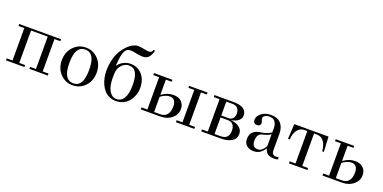

<svg xmlns="http://www.w3.org/2000/svg" viewBox="-14 -1405 4272 2143"><g transform="rotate(20 2121.5 -333.0)"><path d="M41 0V-23.4H110.4V-408.2H41V-431.6H538.1V-408.2H468.8V-23.4H538.1V0H319.3V-23.4H388.7V-408.2H190.4V-23.4H259.8V0Z M685.8 -55.7Q626 -119.1 626 -215.8Q626 -312.5 685.8 -376Q745.6 -439.5 833 -439.5Q920.4 -439.5 980.2 -376Q1040 -312.5 1040 -215.8Q1040 -119.1 980.2 -55.7Q920.4 7.8 833 7.8Q745.6 7.8 685.8 -55.7ZM745.4 -367.7Q715.8 -319.3 715.8 -215.8Q715.8 -112.3 745.4 -64Q774.9 -15.6 833 -15.6Q891.1 -15.6 920.7 -64Q950.2 -112.3 950.2 -215.8Q950.2 -319.3 920.7 -367.7Q891.1 -416 833 -416Q774.9 -416 745.4 -367.7Z M1133.8 -279.3Q1133.8 -348.6 1150.1 -410.9Q1166.5 -473.1 1192.9 -516.6Q1219.2 -560.1 1251.5 -592.3Q1283.7 -624.5 1315.9 -639.9Q1348.1 -655.3 1376 -655.3Q1401.4 -655.3 1449.7 -645Q1485.4 -637.7 1503.9 -637.7Q1518.6 -637.7 1528.1 -642.8Q1537.6 -647.9 1541.7 -654.3Q1545.9 -660.6 1551.8 -674.3L1568.4 -668.5Q1553.2 -613.3 1529.1 -586.9Q1504.9 -560.5 1457.5 -560.5Q1424.8 -560.5 1384.8 -569.3Q1335.4 -580.1 1312.5 -580.1Q1282.7 -580.1 1263.7 -563.7Q1244.6 -547.4 1231.4 -500Q1218.3 -452.6 1213.9 -369.6L1218.3 -366.7Q1245.6 -401.9 1283.7 -420.7Q1321.8 -439.5 1361.3 -439.5Q1449.2 -439.5 1502 -378.7Q1554.7 -317.9 1554.7 -223.1Q1554.7 -177.7 1540 -135.7Q1525.4 -93.8 1499.3 -62Q1473.1 -30.3 1433.8 -11.2Q1394.5 7.8 1348.6 7.8Q1305.7 7.8 1269.8 -8.1Q1233.9 -23.9 1209.2 -51.3Q1184.6 -78.6 1167.2 -115.5Q1149.9 -152.3 1141.8 -193.6Q1133.8 -234.9 1133.8 -279.3ZM1227.1 -226.1Q1227.1 -124 1260 -69.8Q1293 -15.6 1346.2 -15.6Q1403.8 -15.6 1434.3 -69.1Q1464.8 -122.6 1464.8 -224.1Q1464.8 -320.3 1437.5 -368.2Q1410.2 -416 1353.5 -416Q1317.9 -416 1289.6 -396Q1261.2 -376 1244.1 -342.8Q1232.9 -321.3 1230 -296.1Q1227.1 -271 1227.1 -226.1Z M1642.6 0V-23.9H1711.9V-408.2H1642.6V-431.6H1861.3V-408.2H1792V-230L1793.9 -228.5Q1832.5 -254.9 1863.8 -265.6Q1895 -276.4 1932.6 -276.4Q1993.7 -276.4 2028.1 -242.9Q2062.5 -209.5 2062.5 -156.2Q2062.5 -89.8 2008.8 -44.9Q1955.1 0 1874.5 0ZM1792 -23.4H1862.8Q1918 -23.4 1945.3 -57.9Q1972.7 -92.3 1972.7 -154.8Q1972.7 -196.3 1955.3 -221.7Q1938 -247.1 1898.9 -247.1Q1848.6 -247.1 1792 -204.1ZM2059.6 0V-23.4H2128.9V-408.2H2059.6V-431.6H2278.3V-408.2H2209V-23.4H2278.3V0Z M2360.4 0V-23.4H2429.7V-408.2H2360.4V-431.6H2586.9Q2667.5 -431.6 2706.5 -404.1Q2745.6 -376.5 2745.6 -327.6Q2745.6 -291.5 2714.1 -266.1Q2682.6 -240.7 2634.3 -232.9V-230.5Q2696.8 -224.1 2733.2 -193.8Q2769.5 -163.6 2769.5 -117.7Q2769.5 -61 2721.9 -30.5Q2674.3 0 2590.8 0ZM2509.8 -23.4H2581.5Q2679.7 -23.4 2679.7 -123Q2679.7 -168.5 2659.2 -194.1Q2638.7 -219.7 2596.2 -219.7H2509.8ZM2509.8 -243.2H2595.2Q2629.9 -243.2 2647.7 -265.1Q2665.5 -287.1 2665.5 -321.8Q2665.5 -358.9 2646 -383.5Q2626.5 -408.2 2579.1 -408.2H2509.8Z M2868.2 -94.2Q2868.2 -152.8 2900.1 -181.6Q2932.1 -210.4 2990.7 -217.8Q3028.8 -222.7 3055.2 -232.7Q3081.5 -242.7 3109.4 -260.7V-312.5Q3109.4 -330.6 3105.5 -347.2Q3101.6 -363.8 3092.5 -380.1Q3083.5 -396.5 3065.4 -406.2Q3047.4 -416 3022 -416Q2992.7 -416 2970.2 -403.3Q2947.8 -390.6 2947.8 -370.6Q2947.8 -360.4 2954.6 -344.7Q2961.9 -329.1 2961.9 -314.5Q2961.9 -300.3 2951.4 -289.8Q2940.9 -279.3 2920.4 -279.3Q2897 -279.3 2885.5 -291.7Q2874 -304.2 2874 -325.2Q2874 -369.6 2918.7 -404.5Q2963.4 -439.5 3026.4 -439.5Q3111.3 -439.5 3150.4 -394.3Q3189.5 -349.1 3189.5 -274.4V-77.6Q3189.5 -47.9 3203.4 -34.2Q3217.3 -20.5 3238.3 -20.5Q3252.9 -20.5 3269.5 -23.9L3273.4 1Q3250 7.8 3231.9 7.8Q3185.1 7.8 3156.2 -8.1Q3127.4 -23.9 3114.3 -68.8H3110.4Q3086.4 -32.7 3057.1 -12.5Q3027.8 7.8 2982.4 7.8Q2931.2 7.8 2899.7 -19.5Q2868.2 -46.9 2868.2 -94.2ZM2953.1 -102.1Q2953.1 -27.3 3022.5 -27.3Q3047.9 -27.3 3070.3 -46.9Q3092.8 -66.4 3109.4 -96.7V-237.8Q3085.9 -222.7 3065.2 -215.1Q3044.4 -207.5 3004.4 -197.3Q2953.1 -184.1 2953.1 -102.1Z M3298.8 -252.9 3308.1 -431.6H3715.3L3724.6 -252.9H3705.1Q3698.7 -322.8 3672.4 -361.3Q3640.6 -408.2 3589.4 -408.2H3551.8V-23.4H3621.1V0H3402.3V-23.4H3471.7V-408.2H3434.1Q3382.8 -408.2 3351.1 -361.3Q3324.2 -321.8 3318.4 -252.9Z M3800.8 0V-23.9H3870.1V-408.2H3800.8V-431.6H4019.5V-408.2H3950.2V-230L3952.1 -228.5Q3990.7 -254.9 4022 -265.6Q4053.2 -276.4 4090.8 -276.4Q4151.9 -276.4 4186.3 -242.9Q4220.7 -209.5 4220.7 -156.2Q4220.7 -89.8 4167 -44.9Q4113.3 0 4032.7 0ZM3950.2 -23.4H4021Q4076.2 -23.4 4103.5 -57.9Q4130.9 -92.3 4130.9 -154.8Q4130.9 -196.3 4113.5 -221.7Q4096.2 -247.1 4057.1 -247.1Q4006.8 -247.1 3950.2 -204.1Z"/></g></svg>

Font: Theano Didot
Style: Regular
Weight: 400
Designer: Alexey Kryukov
Version: Version 2.0